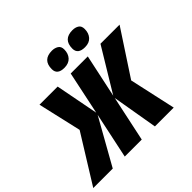

<svg xmlns="http://www.w3.org/2000/svg" viewBox="-277 -1172 1414 1414"><g transform="rotate(-45 430.0 -465.5)"><path d="M507 -873Q507 -905 485.5 -918Q464 -931 436 -931Q339 -931 339 -835Q339 -776 412 -776Q458 -776 482.5 -803Q507 -830 507 -873ZM720 -873Q720 -905 699.5 -918Q679 -931 650 -931Q553 -931 553 -835Q553 -776 627 -776Q672 -776 696 -803Q720 -830 720 -873ZM139 0 340 -358 264 0H441L517 -357L578 0H774L694 -363L924 -714H725L521 -377L593 -714H415L344 -377L279 -714H90L168 -374L-64 0Z"/></g></svg>

Font: Noto Sans Display SemiCondensed Black
Style: Italic
Weight: 900
Width: 4
Designer: Monotype Design team
Foundry: Monotype Imaging Inc.
Version: 1.000